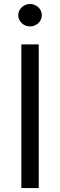

<svg xmlns="http://www.w3.org/2000/svg" viewBox="-20 -952 304 972"><path d="M176.1 -727.3H88.1V0H176.1ZM132.1 -818.2C164.8 -818.2 191.8 -843.8 191.8 -875C191.8 -906.2 164.8 -931.8 132.1 -931.8C99.4 -931.8 72.4 -906.2 72.4 -875C72.4 -843.8 99.4 -818.2 132.1 -818.2Z"/></svg>

Font: Karasuma Gothic
Style: Regular
Weight: 400
Designer: Rasmus Andersson, Ryoko Nishizuka
Foundry: Genbu
Version: Version 1.00